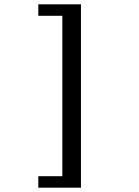

<svg xmlns="http://www.w3.org/2000/svg" viewBox="-20 -706 640 887"><path d="M354 -686V161H157V108H268V-633H157V-686Z"/></svg>

Font: Chivo Mono
Style: Regular
Weight: 400
Monospace: yes
Designer: Hector Gatti
Foundry: Omnibus-Type
Version: Version 1.008; ttfautohint (v1.8.4.7-5d5b)